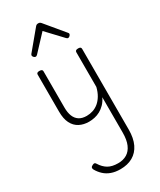

<svg xmlns="http://www.w3.org/2000/svg" viewBox="-310 -931 1234 1483"><g transform="rotate(-30 307.5 -190.0)"><path d="M270 18Q222 18 185 -1.5Q148 -21 127.5 -61.5Q107 -102 107 -166V-496Q107 -505 113 -509.5Q119 -514 132 -514Q146 -514 152.5 -509.5Q159 -505 159 -496V-171Q159 -127 171.5 -95.5Q184 -64 210 -47Q236 -30 277 -30Q306 -30 333 -39Q360 -48 383 -67Q406 -86 424 -116Q442 -146 452 -187V-496Q452 -506 458.5 -510.5Q465 -515 479 -515Q492 -515 498 -510.5Q504 -506 504 -496V223Q504 300 479 352Q454 404 407.5 430.5Q361 457 297 457Q252 457 217 444.5Q182 432 156.5 408.5Q131 385 114 355Q108 345 110.5 336Q113 327 126 321Q137 315 144.5 316.5Q152 318 157 328Q182 368 216 388Q250 408 304 408Q350 408 383 388Q416 368 434 326.5Q452 285 452 220V-95Q437 -63 415.5 -41Q394 -19 370 -6Q346 7 320.5 12.5Q295 18 270 18ZM163 -623Q155 -623 147.5 -631Q140 -639 140 -647Q140 -649 141 -652Q142 -655 145 -659L283 -825Q288 -831 293.5 -834Q299 -837 308 -837Q317 -837 322.5 -834Q328 -831 333 -825L471 -659Q475 -655 476 -652Q477 -649 477 -647Q477 -639 469 -631Q461 -623 453 -623Q448 -623 444.5 -625.5Q441 -628 437 -632L308 -769L180 -632Q176 -628 172 -625.5Q168 -623 163 -623Z"/></g></svg>

Font: Playwrite US Modern ExtraLight
Style: Regular
Weight: 250
Designer: Veronika Burian, José Scaglione
Foundry: TypeTogether
Version: Version 1.003